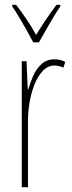

<svg xmlns="http://www.w3.org/2000/svg" viewBox="-20 -849 302 803"><path d="M208 -601Q218 -601 230.5 -598.5Q243 -596 253 -590L245 -566Q239 -569 229 -572Q219 -575 208 -575Q181 -575 160 -553.5Q139 -532 125 -497.5Q111 -463 104 -422.5Q97 -382 97 -343V-66H71V-593H91L96 -475H98Q106 -502 118.5 -531Q131 -560 153 -580.5Q175 -601 208 -601ZM119 -672Q106 -697 89.5 -726Q73 -755 57.5 -781Q42 -807 31 -822V-829H47Q67 -804 90 -770Q113 -736 131 -703Q151 -736 171 -765.5Q191 -795 216 -829H232V-822Q210 -790 186.5 -748.5Q163 -707 143 -672Z"/></svg>

Font: Noto Sans Malayalam UI ExtraCondensed Thin
Style: Regular
Weight: 100
Width: 2
Designer: Jelle Bosma - Monotype Design Team
Foundry: Monotype Imaging Inc.
Version: Version 2.104; ttfautohint (v1.8.4.7-5d5b)